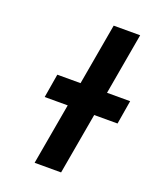

<svg xmlns="http://www.w3.org/2000/svg" viewBox="-132 -781 710 862"><g transform="rotate(20 223.0 -350.0)"><path d="M138 0 189.5 -293H79.5L98.5 -406.5H209.5L261 -700H387.5L336 -406.5H446.5L427.5 -293H316L264.5 0Z"/></g></svg>

Font: Overpass
Style: Bold Italic
Weight: 700
Italic angle: -10°
Designer: Delve Withrington, Dave Bailey, Thomas Jockin
Foundry: Delve Fonts LLC
Version: Version 4.000; ttfautohint (v1.8.3)